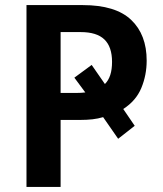

<svg xmlns="http://www.w3.org/2000/svg" viewBox="-20 -734 639 754"><path d="M556 -496Q556 -439 535 -388.5Q514 -338 464 -306L509 -240L444 -189L385 -274Q365 -268 343 -265.5Q321 -263 294 -263H218V0H84V-714H305Q434 -714 495 -656Q556 -598 556 -496ZM279 -369Q289 -369 298 -369.5Q307 -370 315 -371L272 -429L340 -479L392 -404Q406 -418 413 -439.5Q420 -461 420 -491Q420 -550 390 -579Q360 -608 297 -608H218V-369Z"/></svg>

Font: Noto Sans Display SemiBold
Style: Regular
Weight: 600
Designer: Monotype Design Team
Foundry: Monotype Imaging Inc.
Version: Version 2.003